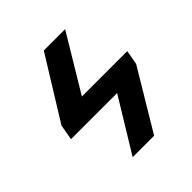

<svg xmlns="http://www.w3.org/2000/svg" viewBox="-195 -869 1010 1010"><g transform="rotate(-45 310.0 -364.0)"><path d="M518.6 -414.6 498.5 -296.4H133.8L154.3 -414.6ZM443.8 -727.5 184.6 -296.4H56.6L71.8 -382.8L285.2 -727.5ZM578.6 -334 378.4 0H218.8L471.7 -414.6H593.3Z"/></g></svg>

Font: Inter Tight
Style: Bold Italic
Weight: 700
Italic angle: -9.39999°
Designer: Rasmus Andersson
Foundry: rsms
Version: Version 3.004